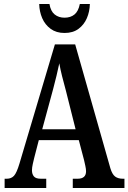

<svg xmlns="http://www.w3.org/2000/svg" viewBox="-20 -935 639 955"><path d="M3 0V-46H14Q36 -46 49.5 -60.5Q63 -75 77 -122L253 -714H354L529 -98Q538 -68 552.5 -57Q567 -46 591 -46H599V0H342V-46H366Q408 -46 408 -83Q408 -94 404.5 -110Q401 -126 398 -139L372 -238H173L150 -149Q147 -137 143 -119Q139 -101 139 -88Q139 -69 148.5 -57.5Q158 -46 183 -46H210V0ZM190 -292H356L308 -483Q297 -523 288.5 -557Q280 -591 275 -620Q269 -591 261 -558Q253 -525 244 -491ZM301 -771Q260 -771 232 -791.5Q204 -812 190 -844.5Q176 -877 175 -915H226Q232 -879 252 -863Q272 -847 301 -847Q331 -847 350.5 -863Q370 -879 377 -915H427Q426 -877 412 -844.5Q398 -812 370.5 -791.5Q343 -771 301 -771Z"/></svg>

Font: Noto Serif Tamil ExtraCondensed SemiBold
Style: Regular
Weight: 600
Width: 2
Designer: Indian Type Foundry, Tom Grace, and the Monotype Design Team
Foundry: Monotype Imaging Inc.
Version: Version 2.004; ttfautohint (v1.8.4.7-5d5b)